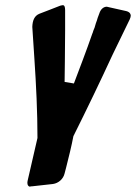

<svg xmlns="http://www.w3.org/2000/svg" viewBox="-20 -743 526 743"><path d="M185 -31C206 -34 225 -50 230 -72L236 -95C246 -134 257 -179 264 -216C316 -320 367 -426 416 -532L482 -668C484 -673 486 -678 486 -682C486 -687 484 -696 469 -700C447 -705 424 -710 402 -715C397 -716 395 -717 393 -717C383 -717 370 -710 364 -690L358 -674C356 -667 354 -660 351 -653L346 -636C343 -629 340 -622 338 -614V-615C315 -548 284 -468 266 -420L230 -426C230 -447 231 -477 231 -504C231 -539 232 -579 232 -625V-704C232 -717 229 -723 223 -723C221 -723 218 -722 213 -721C187 -711 160 -700 133 -690C113 -682 106 -664 105 -639L113 -517C120 -413 125 -309 125 -209L87 -44C86 -40 86 -37 86 -35C86 -28 89 -21 96 -21L94 -20L99 -21H96L100 -22H104Z"/></svg>

Font: Bangerz
Style: Regular
Weight: 400
Designer: vernon adams
Foundry: Vernon Adams
Version: Version 2.10;December 28, 2023;FontCreator 13.0.0.2683 64-bi